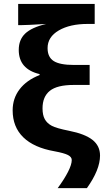

<svg xmlns="http://www.w3.org/2000/svg" viewBox="-20 -780 538 985"><path d="M44.9 -213.9Q44.9 -275.4 80.6 -322Q116.2 -368.7 183.1 -395V-399.9Q76.2 -425.3 76.2 -523.9Q76.2 -576.2 109.1 -607.7Q142.1 -639.2 216.8 -657.2Q116.7 -650.9 84 -650.9H73.2V-759.8H465.8V-657.2H429.2Q338.9 -657.2 281.5 -623.8Q224.1 -590.3 224.1 -533.2Q224.1 -486.8 255.6 -466.8Q287.1 -446.8 358.9 -446.8H439.9V-344.2H357.9Q273.4 -344.2 235.8 -314.2Q198.2 -284.2 198.2 -224.1Q198.2 -189.5 209.7 -168.7Q221.2 -147.9 244.9 -135Q268.6 -122.1 335 -108.9Q416 -92.8 454.6 -62.3Q493.2 -31.7 493.2 18.1Q493.2 90.8 425.8 185.1H275.9Q309.6 139.6 328.9 101.8Q348.1 64 348.1 41Q348.1 25.4 328.9 15.4Q309.6 5.4 259.8 -3.9Q153.8 -22.5 99.4 -75.7Q44.9 -128.9 44.9 -213.9Z"/></svg>

Font: Zoram GWebM
Style: Bold
Weight: 700
Foundry: Ascender Corporation
Version: Version 1.000